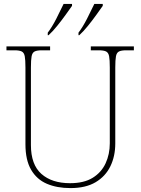

<svg xmlns="http://www.w3.org/2000/svg" viewBox="-20 -951 719 981"><path d="M340 10Q271 10 219.5 -12Q168 -34 139 -83.5Q110 -133 110 -214V-606Q110 -645 106.5 -663.5Q103 -682 91 -688Q79 -694 54 -694H13V-714H236V-694H194Q169 -694 157 -688Q145 -682 141.5 -663.5Q138 -645 138 -606V-210Q138 -110 191.5 -62.5Q245 -15 338 -15Q409 -15 453.5 -42.5Q498 -70 519.5 -116.5Q541 -163 541 -219V-606Q541 -645 537.5 -663.5Q534 -682 522 -688Q510 -694 485 -694H444V-714H664V-694H625Q600 -694 588 -688Q576 -682 572.5 -663.5Q569 -645 569 -606V-218Q569 -153 544 -101.5Q519 -50 468.5 -20Q418 10 340 10ZM381 -784Q403 -813 424.5 -855Q446 -897 462 -931H505V-921Q493 -904 472.5 -875.5Q452 -847 429 -818.5Q406 -790 385 -771H381ZM224 -784Q246 -813 267.5 -855Q289 -897 305 -931H348V-921Q336 -904 315.5 -875.5Q295 -847 272 -818.5Q249 -790 228 -771H224Z"/></svg>

Font: Noto Serif Tamil Thin
Style: Regular
Weight: 100
Designer: Indian Type Foundry, Tom Grace, and the Monotype Design Team
Foundry: Monotype Imaging Inc.
Version: Version 2.004; ttfautohint (v1.8.4.7-5d5b)